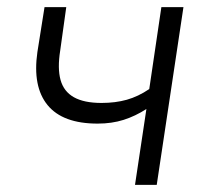

<svg xmlns="http://www.w3.org/2000/svg" viewBox="-20 -519 586 539"><path d="M359 0 391 -213Q360 -193 327 -182.5Q294 -172 254 -172Q156 -172 113.5 -224Q71 -276 85 -373L105 -499H166L149 -377Q141 -327 150 -294.5Q159 -262 187.5 -246Q216 -230 265 -230Q304 -230 336 -239Q368 -248 399 -269L433 -499H495L420 0Z"/></svg>

Font: Nunitoga
Style: Light Italic
Weight: 300
Italic angle: -9°
Designer: Vernon Adams
Foundry: Vernon Adams
Version: Version 1.0